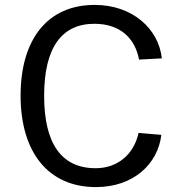

<svg xmlns="http://www.w3.org/2000/svg" viewBox="-20 -753 739 783"><path d="M366 -733C175 -733 64 -594 64 -363C64 -132 177 10 371 10C525 10 624 -85 638 -203L545 -211C526 -123 459 -67 370 -67C231 -67 160 -167 160 -362C160 -561 233 -656 365 -656C471 -656 531 -596 547 -510L640 -515C627 -635 521 -733 366 -733Z"/></svg>

Font: United Sans
Style: Regular
Weight: 400
Designer: Pablo Impallari, Rodrigo Fuenzalida (Modified by Dan O. Williams)
Version: Version 1.000;PS 001.000;hotconv 1.0.88;makeotf.lib2.5.64775